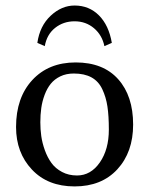

<svg xmlns="http://www.w3.org/2000/svg" viewBox="-20 -665 540 695"><path d="M357.9 -498Q349.6 -538.1 320.1 -563Q290.5 -587.9 250 -587.9Q209.5 -587.9 179.4 -564Q149.4 -540 142.1 -498L115.2 -509.8Q124 -571.3 163.6 -608.2Q203.1 -645 250 -645Q302.7 -645 338.4 -609.1Q374 -573.2 384.8 -509.8ZM38.1 -205.1Q38.1 -311.5 96.9 -375.2Q155.8 -439 253.9 -439Q353.5 -439 407.7 -378.4Q461.9 -317.9 461.9 -213.9Q461.9 -114.3 404.8 -52.2Q347.7 9.8 250 9.8Q152.8 9.8 95.5 -51.3Q38.1 -112.3 38.1 -205.1ZM247.1 -398.9Q219.7 -398.9 198.5 -388.7Q177.2 -378.4 163.8 -361.8Q150.4 -345.2 141.6 -321.8Q132.8 -298.3 129.4 -273.9Q126 -249.5 126 -222.2Q126 -196.8 129.4 -172.4Q132.8 -147.9 142.3 -121.3Q151.9 -94.7 166.3 -75Q180.7 -55.2 204.6 -42.5Q228.5 -29.8 258.8 -29.8Q308.6 -29.8 341.3 -76.9Q374 -124 374 -195.8Q374 -245.1 368.9 -279.3Q363.8 -313.5 350.3 -342Q336.9 -370.6 311.3 -384.8Q285.6 -398.9 247.1 -398.9Z"/></svg>

Font: Linux Biolinum G
Style: Regular
Weight: 400
Designer: Philipp H. Poll
Foundry: Philipp H. Poll
Version: Version 1.1.0 ; ttfautohint (v1.6)